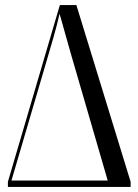

<svg xmlns="http://www.w3.org/2000/svg" viewBox="-20 -734 543 754"><path d="M11 0V-20L215 -714H280L493 -20V0ZM25 -25H403L260 -517Q246 -567 235.5 -603.5Q225 -640 214 -680Q204 -636 189.5 -585.5Q175 -535 159 -481Z"/></svg>

Font: Noto Serif Display ExtraCondensed
Style: Regular
Weight: 400
Width: 2
Designer: Monotype Design Team
Foundry: Monotype Imaging Inc.
Version: Version 2.009